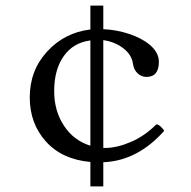

<svg xmlns="http://www.w3.org/2000/svg" viewBox="-20 -641 680 684"><path d="M302 -621H348V-537Q396 -535 440.5 -520Q485 -505 513 -482Q546 -454 546 -421Q546 -367 502 -367Q484 -367 470.5 -379.5Q457 -392 454 -412Q450 -445 420 -468.5Q390 -492 348 -498V-114Q353 -114 355 -114Q396 -114 445.5 -135Q495 -156 537 -198Q544 -198 552.5 -190Q561 -182 565 -175Q470 -68 348 -63V23H302V-64Q201 -73 143.5 -137Q86 -201 86 -294Q86 -390 148 -457.5Q210 -525 302 -536ZM302 -122V-497Q241 -489 207 -441Q173 -393 173 -316Q173 -246 208 -193Q243 -140 302 -122Z"/></svg>

Font: Linux Libertine Mono O
Style: Mono
Weight: 400
Designer: Philipp H. Poll
Foundry: Philipp H. Poll
Version: Version 5.1.7